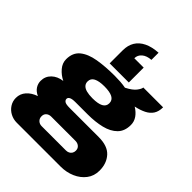

<svg xmlns="http://www.w3.org/2000/svg" viewBox="-298 -1041 1405 1405"><g transform="rotate(45 404.5 -338.0)"><path d="M132 210Q97 210 66.5 194Q36 178 17.5 149.5Q-1 121 -1 86Q-1 43 27.5 11Q56 -21 104 -37Q70 -53 54.5 -77.5Q39 -102 39 -130Q39 -177 71.5 -208.5Q104 -240 157 -247Q116 -267 87.5 -300.5Q59 -334 59 -374Q59 -442 103 -478Q147 -514 223.5 -527Q300 -540 397 -540Q428 -540 456.5 -538Q485 -536 511 -531Q564 -558 584.5 -585.5Q605 -613 605 -627H810Q810 -584 792 -556Q774 -528 740 -511Q706 -494 659 -484Q695 -462 715 -433Q735 -404 735 -369Q735 -305 698 -268Q661 -231 598 -215.5Q535 -200 456 -200H329Q295 -200 280.5 -192Q266 -184 266 -171Q266 -158 278.5 -149Q291 -140 329 -140H631Q723 -140 766 -92.5Q809 -45 809 29Q809 85 778 125.5Q747 166 696.5 188Q646 210 587 210ZM279 99H530Q545 99 557 93Q569 87 576 75.5Q583 64 583 49Q583 26 567.5 13Q552 0 530 0H279Q257 0 242 12.5Q227 25 227 48Q227 71 242 85Q257 99 279 99ZM398 -308Q454 -308 482.5 -323Q511 -338 511 -370Q511 -402 482.5 -417Q454 -432 398 -432Q343 -432 314 -417Q285 -402 285 -370Q285 -349 298 -335Q311 -321 336 -314.5Q361 -308 398 -308ZM504 -886V-812Q459 -809 433 -787Q407 -765 407 -732H504V-578H306V-713Q306 -765 328.5 -802Q351 -839 395 -860.5Q439 -882 504 -886Z"/></g></svg>

Font: Archivo Expanded Black
Style: Regular
Weight: 900
Width: 7
Designer: Hector Gatti
Foundry: Omnibus-Type
Version: Version 2.001